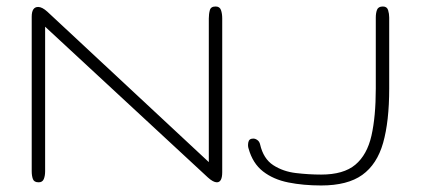

<svg xmlns="http://www.w3.org/2000/svg" viewBox="-20 -564 1302 594"><path d="M99.6 0Q85.4 0 81.8 -10Q78.1 -20 78.1 -34.2V-512.2Q78.1 -542.5 98.1 -542.5Q110.4 -542.5 126.5 -527.8L626 -62.5V-506.8Q626 -521 629.2 -532.5Q632.3 -543.9 647 -543.9Q659.7 -543.9 663.6 -533Q667.5 -522 667.5 -506.8V-31.2Q667.5 0 650.9 0Q639.6 0 623 -15.1L119.6 -481.4V-34.2Q119.6 -20 115.5 -10Q111.3 0 99.6 0ZM973.6 9.8Q918.5 9.8 872.1 0.5Q825.7 -8.8 793.7 -33.7Q761.7 -58.6 749 -104.5Q746.1 -112.8 748.3 -124Q750.5 -135.3 763.7 -135.3Q770 -135.3 776.4 -130.6Q782.7 -126 784.7 -117.2Q794.9 -72.8 825.4 -53Q856 -33.2 895.8 -28.6Q935.5 -23.9 973.6 -23.9Q1043 -23.9 1079.3 -54.4Q1115.7 -85 1129.2 -144.3Q1142.6 -203.6 1142.6 -290V-509.8Q1142.6 -523.9 1146.5 -533.9Q1150.4 -543.9 1164.6 -543.9Q1177.2 -543.9 1180.7 -532.7Q1184.1 -521.5 1184.1 -509.8V-290Q1184.1 -188.5 1165.3 -122.1Q1146.5 -55.7 1100.8 -22.9Q1055.2 9.8 973.6 9.8Z"/></svg>

Font: Gruppo
Style: Regular
Weight: 400
Designer: Vernon Adams
Foundry: Vernon Adams
Version: Version 1.001; ttfautohint (v1.8.4.7-5d5b);gftools[0.9.28]